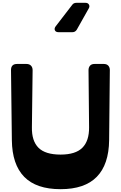

<svg xmlns="http://www.w3.org/2000/svg" viewBox="-20 -1326 856 1360"><path d="M524 -1116Q513 -1098 493 -1098H395Q375 -1098 369 -1111Q363 -1124 374 -1139L491 -1291Q501 -1306 521 -1306H586Q603 -1306 610 -1293.5Q617 -1281 609 -1267ZM753 -333Q751 -161 665.5 -73.5Q580 14 409 14Q237 14 151.5 -73.5Q66 -161 64 -333L58 -830Q58 -873 101 -873H167Q188 -873 199.5 -861Q211 -849 211 -829L206 -425Q204 -328 252.5 -279.5Q301 -231 409 -231Q515 -231 563.5 -279.5Q612 -328 611 -425L607 -829Q607 -848 617.5 -860.5Q628 -873 650 -873H715Q736 -873 747 -861Q758 -849 758 -830Z"/></svg>

Font: OpenDyslexic3
Style: Bold
Weight: 700
Designer: Abelardo Gonzalez
Version: Version 1.000;PS 001.001;hotconv 1.0.56